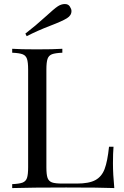

<svg xmlns="http://www.w3.org/2000/svg" viewBox="-20 -956 628 976"><path d="M215.8 -602.1V-106Q215.8 -68.4 221.7 -51.8Q227.5 -35.2 244.1 -28.8Q260.7 -22.9 296.9 -22.9H370.1Q432.6 -22.9 464.8 -40.5Q497.1 -58.1 511.7 -96.7Q526.4 -135.3 534.2 -210H557.1Q554.2 -178.7 554.2 -125Q554.2 -71.3 561 0Q493.2 -2.9 316.4 -2.9Q139.6 -2.9 42 0V-20Q78.1 -21.5 94.7 -27.8Q111.3 -34.2 117.2 -51.3Q123 -68.4 123 -106V-602.1Q123 -639.6 117.2 -656.7Q111.3 -673.8 94.7 -680.2Q78.1 -686.5 42 -688V-708Q83 -705.1 167 -705.1Q251 -705.1 296.9 -708V-688Q260.7 -686.5 244.1 -680.2Q227.5 -673.8 221.7 -656.7Q215.8 -639.6 215.8 -602.1ZM335 -922.9Q343.3 -910.2 343.3 -900.4Q343.8 -877.9 320.3 -863.3Q296.9 -848.6 234.4 -824.7Q171.9 -800.8 115.7 -772L108.9 -785.2Q159.7 -824.2 208.5 -868.7Q256.8 -913.1 274.4 -924.3Q292 -935.5 309.6 -935.5Q327.1 -935.5 335 -922.9Z"/></svg>

Font: PlayfairDisplay-Regular
Style: Regular
Weight: 400
Designer: Claus Eggers Sørensen
Foundry: Claus Eggers Sørensen
Version: Version 1.002;PS 001.002;hotconv 1.0.70;makeotf.lib2.5.58329